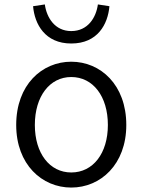

<svg xmlns="http://www.w3.org/2000/svg" viewBox="-20 -832 642 865"><path d="M301 13C433 13 549 -91 549 -269C549 -450 433 -554 301 -554C169 -554 53 -450 53 -269C53 -91 169 13 301 13ZM301 -55C204 -55 137 -141 137 -269C137 -398 204 -485 301 -485C399 -485 466 -398 466 -269C466 -141 399 -55 301 -55ZM301 -636C420 -636 466 -723 473 -804L421 -812C413 -753 376 -692 301 -692C227 -692 190 -753 182 -812L129 -804C136 -723 183 -636 301 -636Z"/></svg>

Font: Noto Sans CJK HK DemiLight
Style: Regular
Weight: 350
Designer: Ryoko NISHIZUKA 西塚涼子 (kana, bopomofo & ideographs); Paul D. Hunt (Latin, Greek & Cyrillic); Sandoll Communications 산돌커뮤니
Foundry: Adobe
Version: Version 2.004;hotconv 1.0.118;makeotfexe 2.5.65603